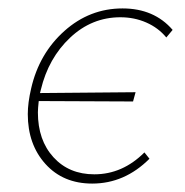

<svg xmlns="http://www.w3.org/2000/svg" viewBox="-20 -432 439 456"><path d="M390 -361 375 -343Q356 -366 327.5 -378.5Q299 -391 266 -391Q198 -391 146.5 -342.5Q95 -294 77 -219L75 -211L302 -213L296 -191L72 -192Q70 -174 70 -165Q70 -99 107 -58.5Q144 -18 204 -18Q271 -18 323 -70L335 -55Q276 4 199 4Q130 4 88 -42.5Q46 -89 46 -161Q46 -188 54 -222Q73 -305 133 -358.5Q193 -412 271 -412Q346 -412 390 -361Z"/></svg>

Font: Ysabeau Infant Extralight
Style: Italic
Weight: 200
Italic angle: -12°
Designer: Christian Thalmann (Catharsis Fonts)
Version: Version 0.003